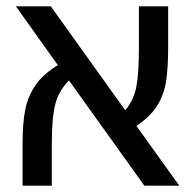

<svg xmlns="http://www.w3.org/2000/svg" viewBox="-20 -584 614 604"><path d="M434 0 197 -331Q165 -299 154 -256.5Q143 -214 143 -134V0H51V-134Q51 -197 59.5 -239.5Q68 -282 92 -316.5Q116 -351 162 -379L30 -564H140L374 -237Q401 -269 409 -311.5Q417 -354 417 -436V-564H509V-436Q509 -371 502.5 -328.5Q496 -286 474 -251Q452 -216 409 -188L544 0Z"/></svg>

Font: FiraGOUPP
Style: Medium
Weight: 400
Designer: bBox Type
Foundry: bBox Type GmbH
Version: Version 1.001